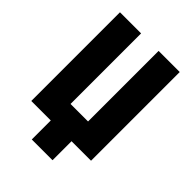

<svg xmlns="http://www.w3.org/2000/svg" viewBox="-247 -827 1093 1093"><g transform="rotate(45 299.5 -280.5)"><path d="M216 153V0H59V-714H229V-146H370V-714H540V0H383V153Z"/></g></svg>

Font: Noto Sans ExtraCondensed Black
Style: Regular
Weight: 900
Width: 2
Designer: Monotype Design Team
Foundry: Monotype Imaging Inc.
Version: Version 2.013; ttfautohint (v1.8.4.7-5d5b)